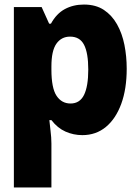

<svg xmlns="http://www.w3.org/2000/svg" viewBox="-20 -584 603 844"><path d="M41 240V-553H163L196 -480H204Q228 -524 265 -544Q302 -564 349 -564Q401 -564 436.5 -540.5Q472 -517 494.5 -477Q517 -437 527 -386.5Q537 -336 537 -282Q537 -193 513 -127.5Q489 -62 445.5 -26Q402 10 342 10Q303 10 268 -5.5Q233 -21 206 -56H197Q198 -42 202 -10.5Q206 21 206 47V240ZM290 -129Q331 -129 349.5 -167Q368 -205 368 -278Q368 -351 349.5 -387Q331 -423 288 -423Q250 -423 228 -392Q206 -361 206 -292V-278Q206 -197 228.5 -163Q251 -129 290 -129Z"/></svg>

Font: Noto Sans Mono SemiCondensed Black
Style: Regular
Weight: 900
Width: 4
Designer: Monotype Design Team
Foundry: Monotype Imaging Inc.
Version: Version 2.014; ttfautohint (v1.8.4.7-5d5b)